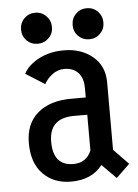

<svg xmlns="http://www.w3.org/2000/svg" viewBox="-51 -711 551 764"><g transform="rotate(-5 225.0 -329.0)"><path d="M56.5 -608.5Q56.5 -635 74.2 -653Q92 -671 118 -671Q144 -671 162 -652.8Q180 -634.5 180 -608.5Q180 -582.5 162 -564.8Q144 -547 118 -547Q92 -547 74.2 -564.8Q56.5 -582.5 56.5 -608.5ZM262.5 -608.5Q262.5 -635 280.2 -653Q298 -671 324 -671Q350 -671 367.8 -653Q385.5 -635 385.5 -608.5Q385.5 -582.5 367.8 -564.8Q350 -547 324 -547Q298 -547 280.2 -564.8Q262.5 -582.5 262.5 -608.5ZM384.5 12.5 328 -44.5Q286 11 202.5 11Q134 11 91 -32.5Q48 -76 48 -156.5Q48 -233.5 97 -275.5Q146 -317.5 231.5 -317.5H289.5V-353.5Q289.5 -395.5 269.2 -416.8Q249 -438 214.5 -438Q187.5 -438 166.2 -421.8Q145 -405.5 133.5 -384.5L57.5 -432.5Q75 -466 118.2 -489Q161.5 -512 219 -512Q287 -512 333.2 -474Q379.5 -436 379.5 -370V-100.5L438.5 -39.5ZM218 -58Q269.5 -58 289.5 -105.5V-248.5H236.5Q137 -248.5 137 -153.5Q137 -58 218 -58Z"/></g></svg>

Font: League Mono Condensed
Style: Regular
Weight: 400
Width: 1
Designer: Tyler Finck
Foundry: The League of Moveable Type / Tyler Finck
Version: Version 2.210